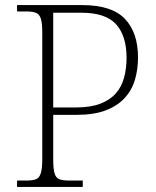

<svg xmlns="http://www.w3.org/2000/svg" viewBox="-20 -734 611 754"><path d="M47 0V-25H84Q109 -25 122 -30.5Q135 -36 140.5 -54.5Q146 -73 146 -109V-606Q146 -643 140.5 -660.5Q135 -678 121.5 -683.5Q108 -689 84 -689H47V-714H303Q419 -714 470.5 -660Q522 -606 522 -508Q522 -462 510 -421Q498 -380 469.5 -349Q441 -318 395 -300.5Q349 -283 281 -283H189V-108Q189 -72 194 -54Q199 -36 212.5 -30.5Q226 -25 251 -25H305V0ZM278 -312Q336 -312 374.5 -327Q413 -342 435.5 -368Q458 -394 467.5 -430Q477 -466 477 -507Q477 -593 436 -638.5Q395 -684 300 -684H189V-312Z"/></svg>

Font: Noto Serif Bengali ExtraLight
Style: Regular
Weight: 250
Version: Version 2.003